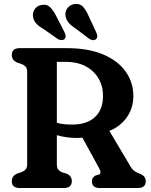

<svg xmlns="http://www.w3.org/2000/svg" viewBox="-20 -941 758 961"><path d="M647.5 -460.5Q647.5 -401 615.2 -354.5Q583 -308 527.5 -286L633 -108Q642 -93 651.5 -85.8Q661 -78.5 677.5 -72.5Q709.5 -61 709.5 -34.5Q709.5 0 670 0H478.5Q440 0 440 -34.5Q440 -52 458 -62.5L474 -67Q489.5 -73 478 -95.5L392.5 -252Q378.5 -250.5 363.5 -250.5Q312.5 -250.5 264.5 -264.5V-119.5Q264.5 -101.5 271.5 -92.5Q278.5 -83.5 292.5 -78L316 -71Q339.5 -59 339.5 -34.5Q339.5 0 300 0H78.5Q39 0 39 -34.5Q39 -60 65.5 -72L86.5 -79Q101 -84.5 108.5 -93.2Q116 -102 116 -119.5V-580.5Q116 -598 108.5 -606.8Q101 -615.5 86.5 -621L65.5 -628Q39 -640 39 -665.5Q39 -700 78.5 -700H315Q422 -700 496.2 -668.5Q570.5 -637 609 -582.8Q647.5 -528.5 647.5 -460.5ZM264.5 -631.5V-326.5Q284 -321 303.8 -319.2Q323.5 -317.5 341 -317.5Q415 -317.5 455.2 -355Q495.5 -392.5 495.5 -461.5Q495.5 -535.5 445 -583.5Q394.5 -631.5 307.5 -631.5ZM426 -855.5 461.5 -779.5Q466 -769.5 466.8 -760.8Q467.5 -752 461 -745.5Q454.5 -739.5 445 -740Q435.5 -740.5 427 -746.5L359.5 -797.5Q335.5 -813 323.2 -827.8Q311 -842.5 307.5 -862Q305 -883 317.5 -900.2Q330 -917.5 352.5 -920.5Q380.5 -924.5 396.8 -905.8Q413 -887 426 -855.5ZM264 -855.5 302.5 -780.5Q307 -770.5 308.2 -762Q309.5 -753.5 303.5 -746.5Q297.5 -740 288 -740.2Q278.5 -740.5 269.5 -745.5L200.5 -794Q176 -808 162.8 -821.8Q149.5 -835.5 145.5 -855Q141.5 -876 153 -894Q164.5 -912 187 -916Q214.5 -921.5 231.8 -904Q249 -886.5 264 -855.5Z"/></svg>

Font: Fraunces 72pt SuperSoft SemiBold
Style: Regular
Weight: 600
Version: Version 1.000;[b76b70a41]